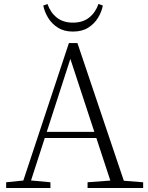

<svg xmlns="http://www.w3.org/2000/svg" viewBox="-20 -947 747 967"><path d="M198 -919 219 -927Q234 -884 266 -858.5Q298 -833 347 -833Q397 -833 429 -858.5Q461 -884 476 -927L498 -919Q492 -888 474 -858Q456 -828 425 -808Q394 -788 347 -788Q302 -788 271 -808Q240 -828 222 -858Q204 -888 198 -919ZM11 0V-29L109 -39H126L234 -29V0ZM85 0 327 -730H370L616 0H548L324 -682H344L340 -668L124 0ZM192 -252 194 -283H493L495 -252ZM421 0V-29L554 -39H574L701 -29V0Z"/></svg>

Font: Early Summer Mincho VF
Style: Regular
Weight: 250
Designer: GuiWonder
Version: Version 1.002